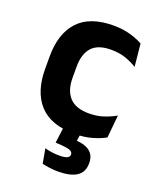

<svg xmlns="http://www.w3.org/2000/svg" viewBox="-132 -583 706 859"><g transform="rotate(20 221.0 -153.5)"><path d="M260.5 12.5Q147 12.5 92.2 -47.5Q37.5 -107.5 37.5 -216V-276Q37.5 -384 92.5 -443.5Q147.5 -503 260.5 -503Q290 -503 315.8 -498.2Q341.5 -493.5 362.8 -485.5Q384 -477.5 400 -468.5L410.5 -361Q386 -376.5 355.8 -387Q325.5 -397.5 286 -397.5Q224 -397.5 195.2 -365.8Q166.5 -334 166.5 -273.5V-220.5Q166.5 -160.5 196.2 -128Q226 -95.5 288 -95.5Q327.5 -95.5 358 -105.8Q388.5 -116 415 -131L404.5 -23Q380 -9 343 1.8Q306 12.5 260.5 12.5ZM206.5 -13.5H288.5L276.5 68L226 38Q235.5 37 245.2 36.8Q255 36.5 264.5 37Q317 38 342 57Q367 76 367 112V115Q367 156.5 336.8 176.2Q306.5 196 248.5 196Q227.5 196 207.5 193.2Q187.5 190.5 172.5 187L160 117.5Q175.5 122 193 124.5Q210.5 127 228.5 127Q253 127 265.2 121.8Q277.5 116.5 277.5 105.5V104.5Q277.5 91.5 261.2 86Q245 80.5 201 78.5Q197.5 78 196.2 78Q195 78 194.5 78Z"/></g></svg>

Font: Anek Kannada Medium SemiBold
Style: Regular
Weight: 600
Version: Version 1.003